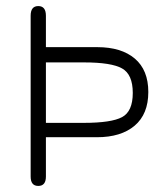

<svg xmlns="http://www.w3.org/2000/svg" viewBox="-20 -612 548 639"><path d="M132.8 -455.1H303.7Q383.8 -455.1 428.7 -417Q473.6 -378.9 473.6 -305.7Q473.6 -232.4 428.2 -193.8Q382.8 -155.3 302.7 -155.3H132.8V-24.4Q132.8 6.8 107.4 6.8Q82 6.8 82 -24.4V-559.6Q82 -591.8 107.4 -591.8Q132.8 -591.8 132.8 -559.6ZM259.8 -404.3H132.8V-203.1H258.8Q350.6 -203.1 386.2 -222.2Q421.9 -241.2 421.9 -302.7Q421.9 -364.3 386.2 -384.3Q350.6 -404.3 259.8 -404.3Z"/></svg>

Font: Jura
Style: Book
Weight: 400
Version: Version 2.5